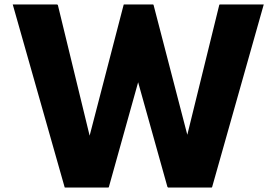

<svg xmlns="http://www.w3.org/2000/svg" viewBox="-20 -832 1239 859"><path d="M927 7 929 5 1160 -812H963L961 -810L818 -229L667 -810L665 -812H534L533 -810L381 -225L239 -809L236 -812H37L269 5L270 7H465L467 5L598 -464L729 4L732 7Z"/></svg>

Font: Hussar Woodtype
Style: SeBd
Weight: 900
Foundry: Cannot Into Space Fonts
Version: Version 1.07